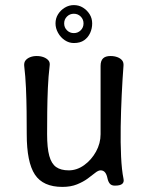

<svg xmlns="http://www.w3.org/2000/svg" viewBox="-20 -727 581 754"><path d="M465 -25Q468 -12 460 -5Q452 2 431 2Q418 2 411.5 -5.5Q405 -13 402 -27Q399 -42 392.5 -50Q386 -58 375 -58Q366 -58 353.5 -48Q341 -38 324 -25.5Q307 -13 282.5 -3Q258 7 225 7Q149 7 117 -41.5Q85 -90 85 -200Q85 -242 84.5 -288.5Q84 -335 82 -381Q80 -427 75 -469Q74 -482 80.5 -490Q87 -498 98.5 -502.5Q110 -507 124 -507Q139 -507 151 -502.5Q163 -498 170 -490Q177 -482 175 -469Q170 -427 168 -381Q166 -335 165.5 -288.5Q165 -242 165 -200Q165 -146 173.5 -115Q182 -84 200.5 -71Q219 -58 250 -58Q282 -58 310.5 -78.5Q339 -99 357 -131.5Q375 -164 375 -200Q375 -242 375 -288Q375 -334 375 -380Q375 -426 375 -468Q375 -488 384.5 -497.5Q394 -507 414 -507Q429 -507 441 -502.5Q453 -498 459.5 -490Q466 -482 465 -469Q461 -417 458 -354.5Q455 -292 454 -229Q453 -166 455.5 -112.5Q458 -59 465 -25ZM198 -635Q198 -655 208 -671Q218 -687 234.5 -697Q251 -707 270 -707Q290 -707 306 -697Q322 -687 332 -671Q342 -655 342 -635Q342 -615 334 -597.5Q326 -580 310.5 -569Q295 -558 270 -558Q251 -558 234.5 -569Q218 -580 208 -598Q198 -616 198 -635ZM232 -635Q232 -619 243 -608Q254 -597 270 -597Q286 -597 297 -608Q308 -619 308 -635Q308 -651 297 -662Q286 -673 270 -673Q254 -673 243 -662Q232 -651 232 -635Z"/></svg>

Font: Winky Sans Light
Style: Regular
Weight: 300
Designer: Simon Atzbach
Foundry: typofactur
Version: Version 1.205